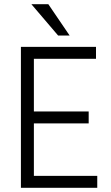

<svg xmlns="http://www.w3.org/2000/svg" viewBox="-20 -898 530 918"><path d="M313 -728H258L130 -878H211ZM445 0H80V-674H439V-617H142V-365H404V-308H142V-57H445Z"/></svg>

Font: Hind Kochi Light
Style: Regular
Weight: 300
Designer: Dhruvi Tolia
Foundry: Indian Type Foundry
Version: Version 0.702;PS 1.0;hotconv 1.0.81;makeotf.lib2.5.63406